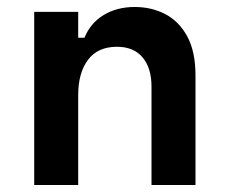

<svg xmlns="http://www.w3.org/2000/svg" viewBox="-20 -530 652 550"><path d="M78 0V-496H204V-422H222Q239 -464 277 -487Q315 -510 366 -510Q414 -510 453.5 -489.5Q493 -469 516.5 -425.5Q540 -382 540 -314V0H414V-282Q414 -335 388.5 -365.5Q363 -396 315 -396Q260 -396 232 -358.5Q204 -321 204 -258V0Z"/></svg>

Font: Space Mono
Style: Bold
Weight: 700
Monospace: yes
Designer: Colophon Foundry + Benjamin Critton
Foundry: Colophon Foundry & Benjamin Critton
Version: Version 1.003; ttfautohint (v1.8.4.7-5d5b)